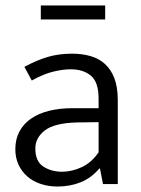

<svg xmlns="http://www.w3.org/2000/svg" viewBox="-20 -672 514 701"><path d="M69 -428Q116 -453 155.5 -464.5Q195 -476 243 -476Q279 -476 309.5 -467.5Q340 -459 362.5 -439Q385 -419 397.5 -386.5Q410 -354 410 -306V0H356L345 -57H343Q313 -22 274.5 -6.5Q236 9 190 9Q157 9 128.5 -0.5Q100 -10 79.5 -28Q59 -46 47.5 -71Q36 -96 36 -127Q36 -164 51 -192Q66 -220 93.5 -239Q121 -258 159.5 -267.5Q198 -277 245 -277H340V-312Q340 -372 312 -395.5Q284 -419 238 -419Q210 -419 174.5 -410.5Q139 -402 96 -378ZM340 -226 262 -225Q179 -223 144 -196Q109 -169 109 -130Q109 -83 138 -64Q167 -45 207 -45Q242 -45 278 -61.5Q314 -78 340 -116ZM364 -652V-601H129V-652Z"/></svg>

Font: Mukta Light
Style: Regular
Weight: 300
Designer: Girish Dalvi and Yashodeep Gholap
Foundry: Ek Type
Version: Version 2.538;PS 1.002;hotconv 16.6.51;makeotf.lib2.5.65220;